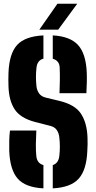

<svg xmlns="http://www.w3.org/2000/svg" viewBox="-20 -999 514 1028"><path d="M262.5 9.5V-115Q293 -125 297.5 -163Q303.5 -213.5 297.5 -264Q295.5 -285 284.5 -302Q273.5 -319 249.5 -325L167.5 -346Q89.5 -366.5 58.8 -413.2Q28 -460 25.5 -535Q24 -575.5 25.5 -610Q29.5 -711.5 71.5 -758Q113.5 -804.5 212.5 -809.5V-685Q180 -676 175.5 -638Q169.5 -586.5 175.5 -535Q178 -515 189.5 -498.5Q201 -482 226.5 -476L297.5 -459Q381.5 -439 413.5 -390.2Q445.5 -341.5 448.5 -264Q449.5 -247 449 -227.8Q448.5 -208.5 447.5 -191Q443.5 -89.5 401.5 -42.5Q359.5 4.5 262.5 9.5ZM298.5 -500Q300 -534.5 300.5 -569Q301 -603.5 299.5 -638Q298 -674 262.5 -684.5V-809.5Q355.5 -804.5 398 -757.8Q440.5 -711 444.5 -610Q445.5 -588.5 444.8 -557.5Q444 -526.5 442.5 -500ZM212.5 9.5Q116 4.5 74.8 -42.5Q33.5 -89.5 29.5 -191Q29 -215 29.5 -245.5Q30 -276 33.5 -300H174.5Q172.5 -263.5 172 -228Q171.5 -192.5 174.5 -163Q178.5 -124.5 212.5 -115ZM190.5 -840 287.5 -979H393.5L291.5 -840Z"/></svg>

Font: Big Shoulders Stencil Display Black
Style: Regular
Weight: 900
Designer: Patric King
Foundry: XO Type Co
Version: Version 1.000